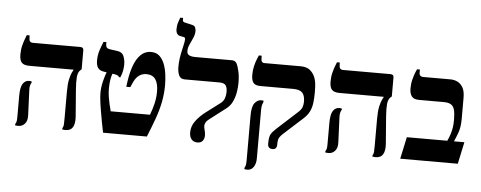

<svg xmlns="http://www.w3.org/2000/svg" viewBox="-58 -953 3169 1266"><g transform="rotate(5 1527.0 -320.0)"><path d="M399 4Q393 4 387 3.5Q381 3 376 2V-6Q383 -17 384 -29Q385 -41 385 -75V-250Q385 -301 392 -331.5Q399 -362 406.5 -377Q414 -392 416 -395V-397H123Q88 -397 73 -412.5Q58 -428 58 -467Q58 -499 65 -526Q72 -553 79.5 -572Q87 -591 89 -597H108V-586Q108 -565 114 -557.5Q120 -550 135 -550H447Q469 -550 469 -530V-404L462 -398Q445 -384 442 -352Q439 -320 443 -268L457 -89Q460 -43 445.5 -19.5Q431 4 399 4ZM86 4Q74 4 64 2V-6Q67 -10 70.5 -19Q74 -28 74 -51V-194Q74 -251 89.5 -274.5Q105 -298 132 -298Q136 -298 139.5 -297.5Q143 -297 148 -295V-288Q144 -283 140 -270.5Q136 -258 137 -238L144 -73Q146 -35 128.5 -15.5Q111 4 86 4Z M646 0Q639 -32 632.5 -68.5Q626 -105 619.5 -142Q613 -179 609.5 -210Q606 -241 606 -260Q606 -298 616.5 -340Q627 -382 638 -407L675 -396Q669 -382 664 -356Q659 -330 659 -293Q659 -266 663 -240Q667 -214 672.5 -190.5Q678 -167 684 -145H944Q959 -184 968 -222.5Q977 -261 977 -301Q977 -355 957.5 -382.5Q938 -410 895 -410Q886 -410 870.5 -405.5Q855 -401 839 -386Q823 -371 809 -338L799 -315H772L778 -357Q786 -411 802.5 -456.5Q819 -502 847 -530Q875 -558 915 -558Q950 -558 971.5 -538Q993 -518 1005 -486Q1017 -454 1021.5 -417.5Q1026 -381 1026 -348Q1026 -290 1015 -235Q1004 -180 983.5 -123Q963 -66 936 0ZM719 -374Q715 -382 706 -386Q697 -390 673 -393L619 -401Q589 -405 577 -422Q565 -439 565 -471Q565 -508 576 -540.5Q587 -573 597 -597H616V-580Q616 -569 622 -561.5Q628 -554 643 -552L693 -545Q725 -541 735.5 -515.5Q746 -490 746 -459Q746 -444 742.5 -422Q739 -400 728 -374Z M1271 10Q1246 10 1232 -6.5Q1218 -23 1218 -52Q1218 -94 1244 -128.5Q1270 -163 1304 -189L1402 -263Q1420 -277 1427 -296.5Q1434 -316 1434 -339Q1434 -366 1424 -381.5Q1414 -397 1380 -397H1152Q1124 -397 1113.5 -419.5Q1103 -442 1103 -478Q1103 -505 1107 -533Q1111 -561 1117 -586.5Q1123 -612 1127 -631.5Q1131 -651 1131 -661Q1131 -669 1128 -671.5Q1125 -674 1119 -675L1095 -680Q1084 -682 1076.5 -692.5Q1069 -703 1069 -724Q1069 -748 1076.5 -769.5Q1084 -791 1087 -800H1106V-785Q1106 -774 1119 -771L1167 -760Q1187 -756 1191 -742Q1195 -728 1195 -722Q1195 -699 1184.5 -675Q1174 -651 1163.5 -629Q1153 -607 1153 -586Q1153 -565 1168 -557.5Q1183 -550 1209 -550H1449Q1465 -550 1473.5 -543Q1482 -536 1486 -526Q1491 -515 1499 -483Q1507 -451 1507 -405Q1507 -378 1502 -345.5Q1497 -313 1483 -282Q1469 -251 1441 -230L1339 -152Q1321 -139 1314 -127Q1307 -115 1307 -105Q1307 -91 1312 -74.5Q1317 -58 1317 -40Q1317 -18 1305.5 -4Q1294 10 1271 10Z M1768 10Q1752 10 1744.5 1.5Q1737 -7 1737 -20V-25Q1737 -66 1746 -83.5Q1755 -101 1778 -122L1916 -248Q1937 -267 1942.5 -284Q1948 -301 1948 -319Q1948 -360 1930.5 -378.5Q1913 -397 1870 -397H1653Q1619 -397 1606 -413.5Q1593 -430 1593 -466Q1593 -497 1599.5 -524Q1606 -551 1614 -570.5Q1622 -590 1625 -597H1644V-582Q1644 -564 1649.5 -557Q1655 -550 1667 -550H1904Q1944 -550 1965.5 -533.5Q1987 -517 1999 -491Q2007 -474 2010.5 -451Q2014 -428 2014 -387Q2014 -348 2010 -316.5Q2006 -285 1993.5 -259.5Q1981 -234 1957 -212L1826 -93Q1813 -81 1805 -68Q1797 -55 1797 -25V-19Q1797 -7 1790.5 1.5Q1784 10 1768 10ZM1615 160Q1603 160 1595 158V150Q1597 146 1601 137Q1605 128 1605 101V-197Q1605 -258 1624 -281Q1643 -304 1666 -304Q1674 -304 1682 -302V-294Q1680 -290 1675.5 -277.5Q1671 -265 1671 -241V81Q1671 115 1656 137.5Q1641 160 1615 160Z M2452 4Q2446 4 2440 3.5Q2434 3 2429 2V-6Q2436 -17 2437 -29Q2438 -41 2438 -75V-250Q2438 -301 2445 -331.5Q2452 -362 2459.5 -377Q2467 -392 2469 -395V-397H2176Q2141 -397 2126 -412.5Q2111 -428 2111 -467Q2111 -499 2118 -526Q2125 -553 2132.5 -572Q2140 -591 2142 -597H2161V-586Q2161 -565 2167 -557.5Q2173 -550 2188 -550H2500Q2522 -550 2522 -530V-404L2515 -398Q2498 -384 2495 -352Q2492 -320 2496 -268L2510 -89Q2513 -43 2498.5 -19.5Q2484 4 2452 4ZM2139 4Q2127 4 2117 2V-6Q2120 -10 2123.5 -19Q2127 -28 2127 -51V-194Q2127 -251 2142.5 -274.5Q2158 -298 2185 -298Q2189 -298 2192.5 -297.5Q2196 -297 2201 -295V-288Q2197 -283 2193 -270.5Q2189 -258 2190 -238L2197 -73Q2199 -35 2181.5 -15.5Q2164 4 2139 4Z M2613 0 2644 -145H2912Q2925 -173 2931.5 -195Q2938 -217 2941 -238Q2944 -259 2944 -286Q2944 -330 2937 -354Q2930 -378 2913 -387.5Q2896 -397 2867 -397H2703Q2668 -397 2654 -415.5Q2640 -434 2640 -467Q2640 -499 2647 -526Q2654 -553 2661.5 -572.5Q2669 -592 2672 -597H2691V-575Q2691 -562 2698.5 -556Q2706 -550 2714 -550H2897Q2923 -550 2945 -539Q2967 -528 2980.5 -503.5Q2994 -479 2994 -437V-297Q2994 -242 2980 -204Q2966 -166 2956 -145H3025L2994 0Z"/></g></svg>

Font: Frank Ruhl Libre SemiBold
Style: Regular
Weight: 600
Designer: Yanek Iontef
Foundry: Fontef
Version: Version 6.003;gftools[0.9.30]